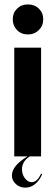

<svg xmlns="http://www.w3.org/2000/svg" viewBox="-20 -712 252 874"><path d="M106.9 -691.9Q137.2 -691.9 157 -672.6Q176.8 -653.3 176.8 -624Q176.8 -594.7 156.7 -575Q136.7 -555.2 106.9 -555.2Q77.1 -555.2 57.6 -575Q38.1 -594.7 38.1 -624Q38.1 -653.3 57.6 -672.6Q77.1 -691.9 106.9 -691.9ZM44.9 -495.1H167V0H115.2Q80.1 22.9 80.1 59.1Q80.1 82 93.5 99.6Q106.9 117.2 124 117.2Q149.9 117.2 167 78.1L171.9 81.1Q159.7 109.9 139.6 126Q119.6 142.1 95.2 142.1Q69.8 142.1 52 125.7Q34.2 109.4 34.2 86.9Q34.2 42.5 105 0H44.9Z"/></svg>

Font: Moniqa Black Display
Style: Regular
Weight: 900
Designer: Rajesh Rajput
Foundry: Rajesh Rajput
Version: Version 1.000